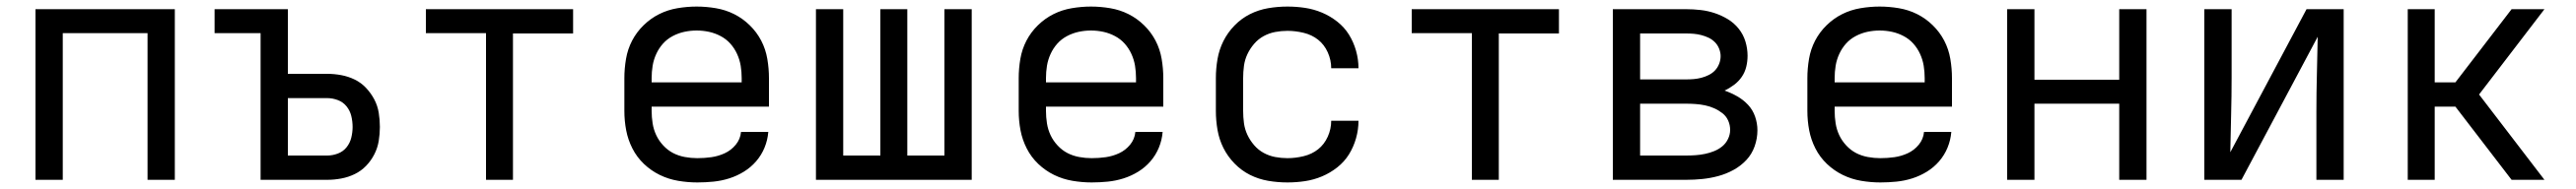

<svg xmlns="http://www.w3.org/2000/svg" viewBox="-20 -548 7840 576"><path d="M88 0V-520H512V0H429V-447H171V0Z M773 0V-447H633V-520H856V-323H976Q997 -323 1018.5 -319Q1040 -315 1059.5 -305.5Q1079 -296 1094 -280Q1109 -264 1119 -245Q1129 -226 1132.5 -204.5Q1136 -183 1136 -161Q1136 -140 1132.5 -118.5Q1129 -97 1119 -77.5Q1109 -58 1094 -42.5Q1079 -27 1059.5 -17.5Q1040 -8 1018.5 -4Q997 0 976 0ZM856 -74H976Q992 -74 1008 -80Q1024 -86 1034.5 -99Q1045 -112 1049 -128.5Q1053 -145 1053 -161Q1053 -178 1049 -194.5Q1045 -211 1034.5 -224Q1024 -237 1008 -243Q992 -249 976 -249H856Z M1459 0V-447H1276V-520H1724V-446H1541V0Z M2102 8Q2073 8 2043.5 3Q2014 -2 1987.5 -15Q1961 -28 1939.5 -48.5Q1918 -69 1904.5 -95.5Q1891 -122 1885.5 -151Q1880 -180 1880 -210V-310Q1880 -339 1885 -368.5Q1890 -398 1903.5 -424Q1917 -450 1938.5 -471Q1960 -492 1986 -505Q2012 -518 2041.5 -523Q2071 -528 2100 -528Q2129 -528 2158.5 -523Q2188 -518 2214 -505Q2240 -492 2261.5 -471Q2283 -450 2296.5 -424Q2310 -398 2315 -368.5Q2320 -339 2320 -310V-223H1963V-210Q1963 -191 1966 -172Q1969 -153 1977 -136Q1985 -119 1998.5 -104.5Q2012 -90 2028.5 -81.5Q2045 -73 2064 -69.5Q2083 -66 2102 -66Q2124 -66 2145 -69Q2166 -72 2185.5 -81Q2205 -90 2219 -107Q2233 -124 2235 -146H2318Q2316 -121 2306.5 -98Q2297 -75 2281 -56.5Q2265 -38 2244 -25Q2223 -12 2199.5 -4.5Q2176 3 2151.5 5.5Q2127 8 2102 8ZM1963 -297H2237V-310Q2237 -329 2234 -347.5Q2231 -366 2223 -383.5Q2215 -401 2202.5 -415Q2190 -429 2173 -438Q2156 -447 2137.5 -451Q2119 -455 2100 -455Q2081 -455 2062.5 -451Q2044 -447 2027 -438Q2010 -429 1997.5 -415Q1985 -401 1977 -383.5Q1969 -366 1966 -347.5Q1963 -329 1963 -310Z M2463 0V-520H2546V-74H2659V-520H2741V-74H2854V-520H2937V0Z M3302 8Q3273 8 3243.5 3Q3214 -2 3187.5 -15Q3161 -28 3139.5 -48.5Q3118 -69 3104.5 -95.5Q3091 -122 3085.5 -151Q3080 -180 3080 -210V-310Q3080 -339 3085 -368.5Q3090 -398 3103.5 -424Q3117 -450 3138.5 -471Q3160 -492 3186 -505Q3212 -518 3241.5 -523Q3271 -528 3300 -528Q3329 -528 3358.5 -523Q3388 -518 3414 -505Q3440 -492 3461.5 -471Q3483 -450 3496.5 -424Q3510 -398 3515 -368.5Q3520 -339 3520 -310V-223H3163V-210Q3163 -191 3166 -172Q3169 -153 3177 -136Q3185 -119 3198.5 -104.5Q3212 -90 3228.5 -81.5Q3245 -73 3264 -69.5Q3283 -66 3302 -66Q3324 -66 3345 -69Q3366 -72 3385.5 -81Q3405 -90 3419 -107Q3433 -124 3435 -146H3518Q3516 -121 3506.5 -98Q3497 -75 3481 -56.5Q3465 -38 3444 -25Q3423 -12 3399.5 -4.5Q3376 3 3351.5 5.5Q3327 8 3302 8ZM3163 -297H3437V-310Q3437 -329 3434 -347.5Q3431 -366 3423 -383.5Q3415 -401 3402.5 -415Q3390 -429 3373 -438Q3356 -447 3337.5 -451Q3319 -455 3300 -455Q3281 -455 3262.5 -451Q3244 -447 3227 -438Q3210 -429 3197.5 -415Q3185 -401 3177 -383.5Q3169 -366 3166 -347.5Q3163 -329 3163 -310Z M3898 8Q3868 8 3839 3Q3810 -2 3784 -15Q3758 -28 3737 -49.5Q3716 -71 3703 -97Q3690 -123 3685 -152Q3680 -181 3680 -210V-310Q3680 -339 3685 -368Q3690 -397 3703 -423Q3716 -449 3737 -470.5Q3758 -492 3784 -505Q3810 -518 3839 -523Q3868 -528 3898 -528Q3925 -528 3951.5 -524Q3978 -520 4003 -509.5Q4028 -499 4049.5 -482Q4071 -465 4085 -442.5Q4099 -420 4106.5 -393.5Q4114 -367 4114 -340Q4114 -340 4114 -340Q4114 -340 4114 -340H4031Q4031 -340 4031 -340Q4031 -340 4031 -340Q4031 -365 4020.5 -388.5Q4010 -412 3991 -427Q3972 -442 3947 -448Q3922 -454 3898 -454Q3879 -454 3860.5 -450.5Q3842 -447 3825.5 -438Q3809 -429 3796.5 -414.5Q3784 -400 3776 -383Q3768 -366 3765.5 -347.5Q3763 -329 3763 -310V-210Q3763 -191 3765.5 -172.5Q3768 -154 3776 -137Q3784 -120 3796.5 -105.5Q3809 -91 3825.5 -82Q3842 -73 3860.5 -69.5Q3879 -66 3898 -66Q3922 -66 3947 -72Q3972 -78 3991 -93Q4010 -108 4020.5 -131.5Q4031 -155 4031 -180Q4031 -180 4031 -180Q4031 -180 4031 -180H4114Q4114 -180 4114 -180Q4114 -180 4114 -180Q4114 -153 4106.5 -126.5Q4099 -100 4085 -77.5Q4071 -55 4049.5 -38Q4028 -21 4003 -10.5Q3978 0 3951.5 4Q3925 8 3898 8Z M4459 0V-447H4276V-520H4724V-446H4541V0Z M4888 0V-520H5111Q5133 -520 5155 -517.5Q5177 -515 5198 -508Q5219 -501 5238 -489.5Q5257 -478 5271 -460.5Q5285 -443 5291.5 -421.5Q5298 -400 5298 -378Q5298 -361 5294 -344.5Q5290 -328 5280.5 -314Q5271 -300 5257 -289.5Q5243 -279 5228 -272Q5248 -265 5266.5 -254.5Q5285 -244 5299.5 -228.5Q5314 -213 5321 -192.5Q5328 -172 5328 -151Q5328 -126 5319.5 -102Q5311 -78 5294 -60Q5277 -42 5255 -30Q5233 -18 5209 -11.5Q5185 -5 5160.5 -2.5Q5136 0 5111 0ZM5111 -306Q5123 -306 5134.5 -307Q5146 -308 5157.5 -311Q5169 -314 5180 -319.5Q5191 -325 5199 -333.5Q5207 -342 5211.5 -353.5Q5216 -365 5216 -377Q5216 -388 5211.5 -399.5Q5207 -411 5198.5 -419.5Q5190 -428 5179.5 -433Q5169 -438 5157.5 -441Q5146 -444 5134.5 -445Q5123 -446 5111 -446H4971V-306ZM5111 -74Q5125 -74 5139.5 -75Q5154 -76 5168.5 -79Q5183 -82 5196.5 -87.5Q5210 -93 5221 -102Q5232 -111 5238.5 -124.5Q5245 -138 5245 -152Q5245 -152 5245 -152Q5245 -152 5245 -152Q5245 -167 5239 -180.5Q5233 -194 5221.5 -203Q5210 -212 5196.5 -218Q5183 -224 5168.5 -227Q5154 -230 5139.5 -231Q5125 -232 5111 -232H4971V-74Z M5702 8Q5673 8 5643.5 3Q5614 -2 5587.5 -15Q5561 -28 5539.5 -48.5Q5518 -69 5504.5 -95.5Q5491 -122 5485.5 -151Q5480 -180 5480 -210V-310Q5480 -339 5485 -368.5Q5490 -398 5503.5 -424Q5517 -450 5538.5 -471Q5560 -492 5586 -505Q5612 -518 5641.5 -523Q5671 -528 5700 -528Q5729 -528 5758.5 -523Q5788 -518 5814 -505Q5840 -492 5861.5 -471Q5883 -450 5896.5 -424Q5910 -398 5915 -368.5Q5920 -339 5920 -310V-223H5563V-210Q5563 -191 5566 -172Q5569 -153 5577 -136Q5585 -119 5598.5 -104.5Q5612 -90 5628.5 -81.5Q5645 -73 5664 -69.5Q5683 -66 5702 -66Q5724 -66 5745 -69Q5766 -72 5785.5 -81Q5805 -90 5819 -107Q5833 -124 5835 -146H5918Q5916 -121 5906.5 -98Q5897 -75 5881 -56.5Q5865 -38 5844 -25Q5823 -12 5799.5 -4.5Q5776 3 5751.5 5.5Q5727 8 5702 8ZM5563 -297H5837V-310Q5837 -329 5834 -347.5Q5831 -366 5823 -383.5Q5815 -401 5802.5 -415Q5790 -429 5773 -438Q5756 -447 5737.5 -451Q5719 -455 5700 -455Q5681 -455 5662.5 -451Q5644 -447 5627 -438Q5610 -429 5597.5 -415Q5585 -401 5577 -383.5Q5569 -366 5566 -347.5Q5563 -329 5563 -310Z M6088 0V-520H6171V-305H6429V-520H6512V0H6429V-232H6171V0Z M6688 0V-520H6771V-312Q6771 -255 6769.5 -198Q6768 -141 6767 -84L6999 -520H7112V0H7029V-208Q7029 -265 7030.5 -322Q7032 -379 7033 -436L6801 0Z M7307 0V-520H7389V-297H7452L7623 -520H7723L7524 -260L7723 0H7623L7452 -223H7389V0Z"/></svg>

Font: Iosevka Meiseki Sans
Style: Regular
Weight: 400
Monospace: yes
Designer: Belleve Invis
Foundry: Belleve Invis
Version: Version 11.2.6; ttfautohint (v1.8.4)